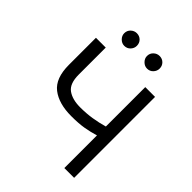

<svg xmlns="http://www.w3.org/2000/svg" viewBox="-253 -1076 1220 1220"><g transform="rotate(45 357.0 -466.0)"><path d="M95.2 -727.3H183.2V-484.4Q183.2 -403.4 224.8 -373.6Q266.3 -343.8 336.6 -343.8Q391.7 -343.8 441.8 -351.7Q491.8 -359.7 538.4 -373.2V-727.3H626.4V0H538.4V-293.3Q494 -279.8 448.3 -272Q402.7 -264.2 336.6 -264.2Q223.7 -264.2 159.4 -314.1Q95.2 -364 95.2 -484.4ZM258.5 -818.2Q236.2 -818.2 218.9 -835.4Q201.7 -852.6 201.7 -875Q201.7 -899.5 218.9 -915.7Q236.2 -931.8 258.5 -931.8Q283 -931.8 299.2 -915.7Q315.3 -899.5 315.3 -875Q315.3 -852.6 299.2 -835.4Q283 -818.2 258.5 -818.2ZM463.1 -818.2Q440.7 -818.2 423.5 -835.4Q406.2 -852.6 406.2 -875Q406.2 -899.5 423.5 -915.7Q440.7 -931.8 463.1 -931.8Q487.6 -931.8 503.7 -915.7Q519.9 -899.5 519.9 -875Q519.9 -852.6 503.7 -835.4Q487.6 -818.2 463.1 -818.2Z"/></g></svg>

Font: Inter Alia
Style: Regular
Weight: 400
Designer: Rasmus Andersson (Latin, Greek, Cyrillic etc.) and Evan from Shavian.info (Shavian, old style figures)
Foundry: Shavian.info
Version: Version 0.001;git-37ab20767